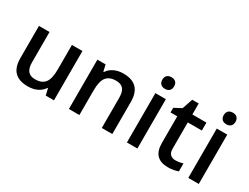

<svg xmlns="http://www.w3.org/2000/svg" viewBox="-68 -1279 2356 1820"><g transform="rotate(30 1110.0 -368.5)"><path d="M462.9 0 446.8 -70.8H440.9Q417 -33.2 372.8 -11.7Q328.6 9.8 272 9.8Q173.8 9.8 125.5 -39.1Q77.1 -87.9 77.1 -187V-540H192.9V-207Q192.9 -145 218.3 -114Q243.7 -83 297.9 -83Q370.1 -83 404.1 -126.2Q438 -169.4 438 -271V-540H553.2V0Z M1191.9 0H1076.7V-332Q1076.7 -394.5 1051.5 -425.3Q1026.4 -456.1 971.7 -456.1Q898.9 -456.1 865.2 -413.1Q831.5 -370.1 831.5 -269V0H716.8V-540H806.6L822.8 -469.2H828.6Q853 -507.8 897.9 -528.8Q942.9 -549.8 997.6 -549.8Q1191.9 -549.8 1191.9 -352.1Z M1466.3 0H1351.6V-540H1466.3ZM1344.7 -683.1Q1344.7 -713.9 1361.6 -730.5Q1378.4 -747.1 1409.7 -747.1Q1439.9 -747.1 1456.8 -730.5Q1473.6 -713.9 1473.6 -683.1Q1473.6 -653.8 1456.8 -637Q1439.9 -620.1 1409.7 -620.1Q1378.4 -620.1 1361.6 -637Q1344.7 -653.8 1344.7 -683.1Z M1831.5 -83Q1873.5 -83 1915.5 -96.2V-9.8Q1896.5 -1.5 1866.5 4.2Q1836.4 9.8 1804.2 9.8Q1641.1 9.8 1641.1 -162.1V-453.1H1567.4V-503.9L1646.5 -545.9L1685.5 -660.2H1756.3V-540H1910.2V-453.1H1756.3V-164.1Q1756.3 -122.6 1777.1 -102.8Q1797.9 -83 1831.5 -83Z M2138.2 0H2023.4V-540H2138.2ZM2016.6 -683.1Q2016.6 -713.9 2033.4 -730.5Q2050.3 -747.1 2081.5 -747.1Q2111.8 -747.1 2128.7 -730.5Q2145.5 -713.9 2145.5 -683.1Q2145.5 -653.8 2128.7 -637Q2111.8 -620.1 2081.5 -620.1Q2050.3 -620.1 2033.4 -637Q2016.6 -653.8 2016.6 -683.1Z"/></g></svg>

Font: f1_25842          
Style: Regular
Weight: 600
Foundry: Ascender Corporation
Version: Version 1.10